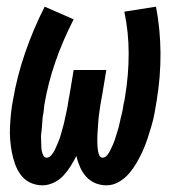

<svg xmlns="http://www.w3.org/2000/svg" viewBox="-20 -548 540 576"><path d="M108 8Q88 8 71 0Q54 -8 43 -22.5Q32 -37 25.5 -55Q19 -73 15.5 -91.5Q12 -110 10.5 -129.5Q9 -149 10 -168.5Q11 -188 13 -208Q15 -228 19 -248Q31 -319 55.5 -390Q80 -461 114 -528L201 -490Q169 -428 146.5 -363.5Q124 -299 113 -233Q112 -226 111.5 -219Q111 -212 109.5 -205Q108 -198 107.5 -191Q107 -184 106.5 -177Q106 -170 105.5 -163.5Q105 -157 104 -150Q103 -143 103 -136Q103 -129 103.5 -122Q104 -115 104 -108Q104 -101 105.5 -94.5Q107 -88 110 -81.5Q113 -75 120 -75Q128 -75 134.5 -83Q141 -91 144.5 -98.5Q148 -106 151.5 -114Q155 -122 158 -130Q161 -138 163 -146Q165 -154 167.5 -162Q170 -170 172 -178.5Q174 -187 175.5 -195Q177 -203 179 -211Q181 -219 182.5 -227.5Q184 -236 185 -244Q186 -252 188 -260L201 -338H299L286 -260Q285 -253 283.5 -246Q282 -239 281 -232Q280 -225 279 -218Q278 -211 277 -204.5Q276 -198 275.5 -191Q275 -184 274.5 -177Q274 -170 273.5 -163Q273 -156 272.5 -149Q272 -142 272 -135.5Q272 -129 272 -122Q272 -115 272.5 -108.5Q273 -102 274 -95.5Q275 -89 278 -82Q281 -75 288 -75Q296 -75 302 -83Q308 -91 311.5 -98.5Q315 -106 318.5 -113.5Q322 -121 324.5 -129Q327 -137 329.5 -145Q332 -153 334.5 -161Q337 -169 338.5 -177Q340 -185 342 -193Q344 -201 346 -209Q348 -217 349 -225Q350 -233 352 -241Q354 -249 355 -257Q366 -322 366 -387Q366 -452 353 -513L448 -528Q461 -460 461.5 -389Q462 -318 450 -246Q447 -227 443.5 -208Q440 -189 434.5 -170.5Q429 -152 423 -133.5Q417 -115 409 -97Q401 -79 391 -61.5Q381 -44 368 -28.5Q355 -13 337 -2.5Q319 8 300 8Q281 8 265 1Q249 -6 238 -18.5Q227 -31 220 -47Q213 -63 209 -80Q201 -64 191.5 -49Q182 -34 170 -21Q158 -8 141 0Q124 8 108 8Z"/></svg>

Font: Iosevka Term Curly
Style: Bold Italic
Weight: 700
Italic angle: -9°
Designer: Belleve Invis
Foundry: Belleve Invis
Version: Version 32.3.0